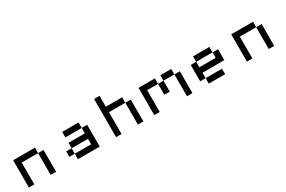

<svg xmlns="http://www.w3.org/2000/svg" viewBox="156 -2344 5688 3812"><g transform="rotate(-30 3000.0 -437.5)"><path d="M625 -500H750V0H625ZM125 -625H625V-500H250V0H125Z M1125 -250H1250V-125H1125ZM1625 -500H1750V0H1250V-125H1625V-250H1250V-375H1625ZM1250 -625H1625V-500H1250Z M2625 -500H2750V0H2625ZM2125 -875H2250V-625H2625V-500H2250V0H2125Z M3750 -500H3875V0H3750ZM3500 -625H3750V-500H3500ZM3375 -500H3500V-250H3375ZM3000 -625H3375V-500H3125V0H3000Z M4250 -125H4625V0H4250ZM4125 -500H4250V-375H4625V-500H4750V-250H4250V-125H4125ZM4250 -625H4625V-500H4250Z M5625 -500H5750V0H5625ZM5125 -625H5625V-500H5250V0H5125Z"/></g></svg>

Font: Pixel Operator Mono 8
Style: Regular
Weight: 400
Monospace: yes
Designer: Jayvee Enaguas (HarvettFox96)
Foundry: The Grandoplex Project
Version: Version 1.5.0 (October 25, 2015)